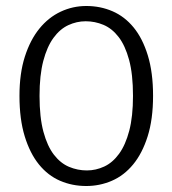

<svg xmlns="http://www.w3.org/2000/svg" viewBox="-20 -613 575 641"><path d="M268 -593Q315 -593 355.5 -575.5Q396 -558 426 -521.5Q456 -485 473.5 -428Q491 -371 491 -293Q491 -215 473 -158Q455 -101 424.5 -64Q394 -27 353.5 -9.5Q313 8 268 8Q221 8 180.5 -9.5Q140 -27 110 -64Q80 -101 62.5 -158Q45 -215 45 -293Q45 -368 63 -424Q81 -480 111.5 -517.5Q142 -555 182.5 -574Q223 -593 268 -593ZM112 -293Q112 -221 125 -173Q138 -125 160 -96.5Q182 -68 210.5 -56Q239 -44 270 -44Q300 -44 328 -57Q356 -70 377.5 -99.5Q399 -129 411.5 -176.5Q424 -224 424 -293Q424 -365 411 -413Q398 -461 376 -489.5Q354 -518 325.5 -530Q297 -542 266 -542Q236 -542 208 -529Q180 -516 158.5 -486.5Q137 -457 124.5 -409.5Q112 -362 112 -293Z"/></svg>

Font: Mukta Mahee Light
Style: Regular
Weight: 300
Designer: Shuchita Grover, Noopur Datye, Girish Dalvi, Yashodeep Gholap
Foundry: Ek Type
Version: Version 2.538;PS 1.000;hotconv 16.6.51;makeotf.lib2.5.65220;